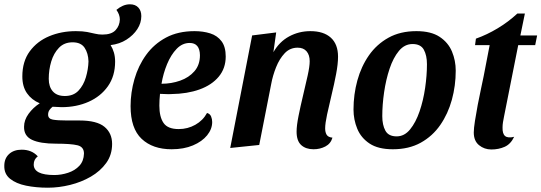

<svg xmlns="http://www.w3.org/2000/svg" viewBox="-56 -675 2521 894"><path d="M167 199Q112 199 65.5 189.5Q19 180 -9 157.5Q-37 135 -36 97Q-36 63 -14 42.5Q8 22 45 22Q92 22 120 53Q101 67 101 91Q101 140 197 140Q229 140 261 129.5Q293 119 313.5 97Q334 75 335 40Q335 9 305 1.5Q275 -6 205 -6Q131 -6 93 -24Q55 -42 56 -85Q56 -116 77 -145Q98 -174 129 -194Q91 -210 69.5 -241Q48 -272 48 -319Q48 -389 82.5 -436Q117 -483 173.5 -506.5Q230 -530 297 -530Q329 -530 350 -526Q371 -522 387 -518Q403 -514 421 -514Q463 -514 482 -534.5Q501 -555 502 -584Q502 -607 486 -629Q500 -641 516 -648Q532 -655 549 -655Q574 -655 588 -640Q602 -625 602 -600Q602 -568 583.5 -539.5Q565 -511 533 -490.5Q501 -470 459 -465Q469 -449 474.5 -430Q480 -411 480 -388Q480 -321 446.5 -273.5Q413 -226 356.5 -201Q300 -176 231 -176Q220 -176 210 -177Q200 -178 189 -178Q181 -172 174.5 -163Q168 -154 168 -141Q168 -122 190 -118Q212 -114 256 -114H314Q395 -114 430.5 -84.5Q466 -55 466 -5Q466 46 438.5 84Q411 122 367 147.5Q323 173 270.5 186Q218 199 167 199ZM246 -228Q286 -228 309.5 -253Q333 -278 344 -315.5Q355 -353 356 -389Q355 -427 338 -452.5Q321 -478 282 -478Q243 -478 218.5 -452.5Q194 -427 182.5 -388.5Q171 -350 171 -308Q171 -271 190 -249.5Q209 -228 246 -228Z M743 20Q655 20 603.5 -28.5Q552 -77 552 -181Q552 -244 570 -306.5Q588 -369 624.5 -419.5Q661 -470 717 -500Q773 -530 850 -530Q890 -530 923 -519.5Q956 -509 975.5 -483Q995 -457 995 -412Q995 -357 962.5 -318Q930 -279 873 -258.5Q816 -238 742 -237Q730 -236 715 -237Q700 -238 689 -238Q686 -208 686 -183Q686 -131 705.5 -102.5Q725 -74 776 -74Q818 -74 853.5 -94Q889 -114 908 -149Q922 -145 927 -132.5Q932 -120 932 -107Q932 -74 908.5 -45Q885 -16 842.5 2Q800 20 743 20ZM696 -285Q742 -285 783 -299.5Q824 -314 849.5 -343.5Q875 -373 875 -418Q874 -475 827 -475Q793 -475 766.5 -447.5Q740 -420 722 -376.5Q704 -333 696 -285Z M1404 20Q1368 20 1346.5 0.5Q1325 -19 1325 -62Q1325 -90 1334 -135Q1343 -180 1355 -230Q1367 -280 1376.5 -323Q1386 -366 1386 -390Q1386 -419 1371.5 -436Q1357 -453 1330 -453Q1294 -453 1269.5 -427Q1245 -401 1229.5 -362Q1214 -323 1207 -285L1151 0L1016 14L1118 -510L1230 -524L1217 -432Q1245 -481 1290.5 -505.5Q1336 -530 1389 -530Q1451 -530 1484.5 -499.5Q1518 -469 1518 -411Q1518 -377 1509 -330Q1500 -283 1488 -233.5Q1476 -184 1467 -142Q1458 -100 1458 -77Q1458 -59 1465 -47.5Q1472 -36 1492 -34Q1484 -6 1459 7Q1434 20 1404 20Z M1773 20Q1705 20 1665 -6.5Q1625 -33 1607.5 -75.5Q1590 -118 1590 -165Q1590 -235 1608 -300.5Q1626 -366 1662 -417.5Q1698 -469 1753 -499.5Q1808 -530 1883 -530Q1951 -530 1991 -503.5Q2031 -477 2048.5 -435Q2066 -393 2066 -346Q2066 -276 2048 -210.5Q2030 -145 1994 -93Q1958 -41 1903 -10.5Q1848 20 1773 20ZM1791 -40Q1827 -40 1853.5 -72.5Q1880 -105 1897.5 -156Q1915 -207 1923.5 -265.5Q1932 -324 1932 -376Q1932 -417 1917.5 -443.5Q1903 -470 1865 -470Q1828 -470 1801.5 -438Q1775 -406 1758 -355Q1741 -304 1732.5 -245.5Q1724 -187 1724 -134Q1724 -93 1738.5 -66.5Q1753 -40 1791 -40Z M2232 21Q2199 21 2174.5 1Q2150 -19 2150 -58Q2150 -77 2155.5 -112Q2161 -147 2168.5 -187Q2176 -227 2184 -263Q2192 -299 2196 -320L2224 -465H2156L2160 -495Q2211 -513 2261 -543Q2311 -573 2353 -612H2388L2367 -510H2445L2436 -465H2357L2291 -133Q2288 -119 2286 -106Q2284 -93 2284 -82Q2283 -52 2296 -41.5Q2309 -31 2338 -38Q2322 -4 2294 8.5Q2266 21 2232 21Z"/></svg>

Font: Sansita Swashed Medium
Style: Regular
Weight: 500
Designer: Pablo Cosgaya
Foundry: Omnibus-Type
Version: Version 1.003; ttfautohint (v1.8.3)